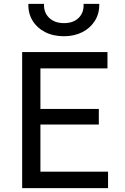

<svg xmlns="http://www.w3.org/2000/svg" viewBox="-20 -968 645 988"><path d="M94 0V-700H533V-616H188V-407.5H488.5V-327H188V-84.5H536V0ZM309.5 -781.5Q254 -781.5 212.2 -802.8Q170.5 -824 147.5 -861.8Q124.5 -899.5 126 -948H206.5Q204.5 -903.5 233 -876.2Q261.5 -849 309.5 -849Q357.5 -849 385 -876.2Q412.5 -903.5 410 -948H491Q492 -899.5 468.8 -861.8Q445.5 -824 404 -802.8Q362.5 -781.5 309.5 -781.5Z"/></svg>

Font: Geologica Thin Roman Light
Style: Regular
Weight: 300
Version: Version 1.010;gftools[0.9.28]